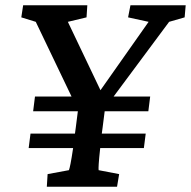

<svg xmlns="http://www.w3.org/2000/svg" viewBox="-20 -710 726 730"><path d="M106 -287H276L268 -224L265 -202H96L89 -147H258C250 -93 245 -70 242 -63L161 -48L158 0H425L433 -48L355 -63C354 -70 355 -93 361 -147H527L534 -202H367L370 -224L378 -287H544L551 -343H412L623 -627L682 -644L686 -690H476L467 -644L545 -627L362 -367L238 -627L309 -644L312 -690H68L61 -644L116 -627L252 -343H113Z"/></svg>

Font: TPK Tissa Web Medium
Style: Italic
Weight: 500
Italic angle: -7°
Designer: Jacques Le Bailly, Suppakit Chalermlarp | Katatrad Co.,Ltd.
Foundry: Jacques Le Bailly, Cadson Demak Co.,Ltd.
Version: Version 5.000;Glyphs 3.1.2 (3151)